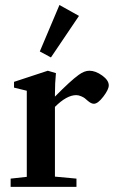

<svg xmlns="http://www.w3.org/2000/svg" viewBox="-20 -729 451 749"><path d="M178.7 -504.9 135.3 -528.3 211.9 -709.5 288.1 -667ZM21.5 0V-32.2L84.5 -39.1V-375L34.7 -387.2V-409.7L166.5 -453.1L198.2 -443.8Q194.3 -404.8 194.3 -361.3V-352.1Q255.9 -414.6 287.1 -437Q309.1 -453.1 328.6 -453.1Q352.5 -453.1 378.4 -434.6Q404.3 -416 404.3 -396Q404.3 -379.9 383.1 -352.1Q361.8 -324.2 346.2 -324.2Q335.9 -324.2 322.8 -335.4Q314.5 -342.8 310.5 -345.9Q306.6 -349.1 296.6 -353.5Q286.6 -357.9 277.3 -357.9Q240.2 -357.9 194.3 -312V-40L278.3 -32.2V0Z"/></svg>

Font: Elstob 10pt SemiBold
Style: Regular
Weight: 600
Designer: Peter S. Baker
Version: Version 1.015